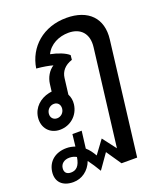

<svg xmlns="http://www.w3.org/2000/svg" viewBox="-192 -735 1002 1189"><g transform="rotate(-20 309.0 -140.5)"><path d="M84 345C140 345 189 310 211 252C229 276 248 305 267 337L336 239L403 337H506L597 -408C614 -544 533 -626 389 -626C236 -626 128 -530 107 -395C152 -391 190 -384 214 -377C181 -356 159 -317 154 -276L148 -228C142 -227 137 -227 129 -225C70 -212 22 -170 14 -107C6 -39 50 12 117 12C185 12 242 -36 251 -107C254 -132 250 -154 239 -175L252 -280C257 -321 283 -354 333 -370L336 -400C314 -421 265 -440 218 -449C245 -506 307 -535 370 -535C450 -535 497 -484 486 -397L408 240L340 151L275 239C262 216 246 193 226 176L240 63H179L170 142C152 136 134 132 114 132C43 132 -10 171 -19 240C-27 303 11 345 84 345ZM50 241C53 213 76 194 111 194C127 194 143 198 157 206C148 264 124 284 90 284C61 284 47 268 50 241ZM85 -106C88 -133 110 -152 135 -152C160 -152 176 -133 173 -106C170 -80 149 -61 124 -61C99 -61 82 -80 85 -106Z"/></g></svg>

Font: TPK Tissa Web SemiBold
Style: Italic
Weight: 600
Italic angle: -7°
Designer: Jacques Le Bailly, Suppakit Chalermlarp | Katatrad Co.,Ltd.
Foundry: Jacques Le Bailly, Cadson Demak Co.,Ltd.
Version: Version 5.000;Glyphs 3.1.2 (3151)